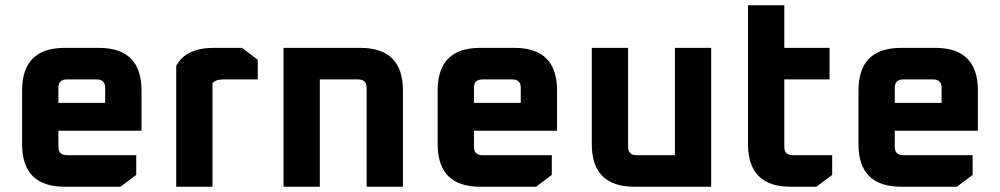

<svg xmlns="http://www.w3.org/2000/svg" viewBox="-20 -710 3802 730"><path d="M64 -162V-366Q64 -528 226 -528H356Q518 -528 518 -366V-213H202V-152Q202 -120 234 -120H498V-45L438 0H226Q64 0 64 -162ZM202 -319H380V-376Q380 -408 348 -408H234Q202 -408 202 -376Z M650 0V-460Q687 -528 792 -528H900L960 -483V-408H829Q799 -408 788 -393V0Z M1058 0V-528H1350Q1512 -528 1512 -366V0H1374V-376Q1374 -408 1342 -408H1196V0Z M1644 -162V-366Q1644 -528 1806 -528H1936Q2098 -528 2098 -366V-213H1782V-152Q1782 -120 1814 -120H2078V-45L2018 0H1806Q1644 0 1644 -162ZM1782 -319H1960V-376Q1960 -408 1928 -408H1814Q1782 -408 1782 -376Z M2230 -162V-528H2368V-152Q2368 -120 2400 -120H2546V-528H2684V0H2392Q2230 0 2230 -162Z M2824 -162V-690H2962V-528H3134V-408H2962V-152Q2962 -120 2994 -120H3144V-45L3084 0H2986Q2824 0 2824 -162Z M3244 -162V-366Q3244 -528 3406 -528H3536Q3698 -528 3698 -366V-213H3382V-152Q3382 -120 3414 -120H3678V-45L3618 0H3406Q3244 0 3244 -162ZM3382 -319H3560V-376Q3560 -408 3528 -408H3414Q3382 -408 3382 -376Z"/></svg>

Font: Oxanium
Style: Bold
Weight: 700
Designer: Severin Meyer
Version: Version 2.000